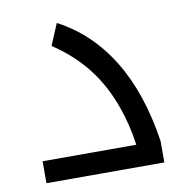

<svg xmlns="http://www.w3.org/2000/svg" viewBox="-67 -609 642 672"><g transform="rotate(-10 254.5 -273.0)"><path d="M45 -78H378Q368 -151 345 -215Q317 -295 268.5 -358Q220 -421 146 -470L178 -546Q293 -486 365.5 -368Q438 -250 464 -76V0H45Z"/></g></svg>

Font: Noto Kufi Arabic
Style: Regular
Weight: 400
Designer: Monotype Design Team, David Williams, Khaled Hosny
Foundry: Google LLC
Version: Version 2.109; ttfautohint (v1.8.4.7-5d5b)